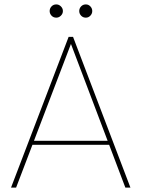

<svg xmlns="http://www.w3.org/2000/svg" viewBox="-20 -850 641 870"><path d="M291 -683H311L571 0H548L295 -668H308L53 0H30ZM117 -194 123 -212H477L484 -194ZM235 -770Q222 -770 213.5 -779Q205 -788 205 -800Q205 -812 213.5 -821Q222 -830 235 -830Q247 -830 256 -821Q265 -812 265 -800Q265 -788 256 -779Q247 -770 235 -770ZM369 -770Q356 -770 347.5 -779Q339 -788 339 -800Q339 -812 347.5 -821Q356 -830 369 -830Q381 -830 389.5 -821Q398 -812 398 -800Q398 -788 389.5 -779Q381 -770 369 -770Z"/></svg>

Font: Poppins Devanagari Thin
Style: Regular
Weight: 100
Designer: Ninad Kale (Devanagari), Jonny Pinhorn (Latin)
Foundry: Indian Type Foundry
Version: 4.005